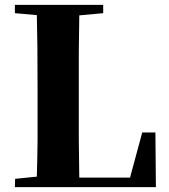

<svg xmlns="http://www.w3.org/2000/svg" viewBox="-20 -767 691 787"><path d="M619 0H41L42 -34L131 -43Q133 -109 134 -191V-395Q134 -602 131 -705L41 -713V-747H403V-713L305 -704Q304 -637 303 -553V-194Q304 -108 305 -39H513L563 -224H617Z"/></svg>

Font: Source Han Serif SC Heavy
Style: Regular
Weight: 900
Designer: Ryoko NISHIZUKA  (kana & ideographs); Frank Grießhammer (Latin, Greek & Cyrillic); Wenlong ZHANG  (bopomofo); Sandoll Co
Foundry: Adobe Systems Incorporated
Version: Version 1.001 October 20, 2017